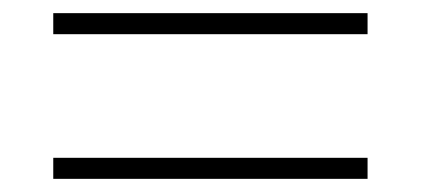

<svg xmlns="http://www.w3.org/2000/svg" viewBox="-20 -507 640 292"><path d="M61 -455V-487H539V-455ZM61 -235V-267H539V-235Z"/></svg>

Font: Mona Sans ExtraLight
Style: Regular
Weight: 200
Designer: Deni Anggara
Foundry: GitHub
Version: Version 2.000